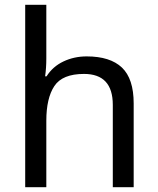

<svg xmlns="http://www.w3.org/2000/svg" viewBox="-20 -780 658 800"><path d="M173 -537Q173 -497 168 -462H174Q200 -503 244.5 -524Q289 -545 341 -545Q439 -545 488 -498.5Q537 -452 537 -349V0H450V-343Q450 -472 330 -472Q240 -472 206.5 -421.5Q173 -371 173 -277V0H85V-760H173Z"/></svg>

Font: Noto Sans Tifinagh Air
Style: Regular
Weight: 400
Designer: JamraPatel
Foundry: JamraPatel LLC
Version: Version 2.006; ttfautohint (v1.8.4.7-5d5b)